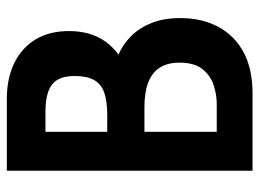

<svg xmlns="http://www.w3.org/2000/svg" viewBox="-116 -624 740 547"><g transform="rotate(-90 253.5 -350.0)"><path d="M246 -700H41V0H261Q331 0 378.5 -25.5Q426 -51 451 -97.5Q476 -144 476 -206Q476 -252 462.5 -286.5Q449 -321 425.5 -345Q402 -369 372 -382Q394 -398 409 -419Q424 -440 431.5 -466Q439 -492 439 -523Q439 -579 415 -618.5Q391 -658 347.5 -679Q304 -700 246 -700ZM200 -414H152V-590H210Q244 -590 266.5 -582Q289 -574 300 -556Q311 -538 311 -507Q311 -472 299.5 -451.5Q288 -431 263.5 -422.5Q239 -414 200 -414ZM232 -102H152V-308H222Q265 -308 293 -297Q321 -286 335 -264Q349 -242 349 -208Q349 -165 330 -142Q311 -119 284 -110.5Q257 -102 232 -102Z"/></g></svg>

Font: Advent Pro
Style: Regular
Weight: 400
Designer: VivaRado, Andreas Kalpakidis
Foundry: VivaRado, Andreas Kalpakidis
Version: Version 3.000